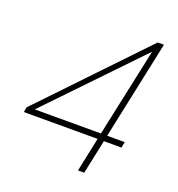

<svg xmlns="http://www.w3.org/2000/svg" viewBox="-129 -817 858 924"><g transform="rotate(20 300.0 -355.0)"><path d="M372 0 409 -175H31L36 -201L522 -710H554L447 -205H537L531 -175H441L404 0ZM76 -205H415L512 -659Z"/></g></svg>

Font: Geist Mono Thin
Style: Italic
Weight: 100
Italic angle: -12°
Monospace: yes
Designer: Basement.studio, Andrés Briganti, Mateo Zaragoza
Foundry: Basement.studio, Vercel, Andrés Briganti, Guido Ferreyra, Mateo Zaragoza
Version: Version 1.500; ttfautohint (v1.8.4.7-5d5b)